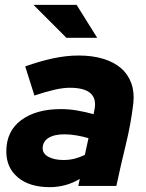

<svg xmlns="http://www.w3.org/2000/svg" viewBox="-20 -767 601 792"><path d="M6 0ZM185 5Q102 5 54 -35Q6 -75 6 -142Q6 -226 67.5 -271.5Q129 -317 231 -317Q265 -317 299.5 -311Q334 -305 366 -296L369 -311Q390 -405 268 -405Q241 -405 205.5 -397Q170 -389 122 -373Q112 -403 103 -433Q94 -463 84 -493Q142 -514 197.5 -526Q253 -538 304 -538Q361 -538 405.5 -524.5Q450 -511 479 -486Q508 -461 521.5 -424Q535 -387 530 -341Q520 -256 499 -170.5Q478 -85 460 0H303Q305 -8 306 -14.5Q307 -21 309 -29Q281 -12 249.5 -3.5Q218 5 185 5ZM156 -155Q156 -133 180 -120Q204 -107 242 -107Q267 -107 288 -112.5Q309 -118 330 -128L345 -197Q322 -204 295.5 -208.5Q269 -213 246 -213Q204 -213 180 -198Q156 -183 156 -155ZM296 -747 381 -611H254L118 -747Z"/></svg>

Font: Rosa Sans Black
Style: Italic
Weight: 900
Italic angle: -12°
Designer: Pentagram / MCKL
Foundry: Pentagram / MCKL
Version: Version 1.005;September 16, 2019;FontCreator 11.5.0.2425 64-